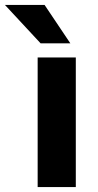

<svg xmlns="http://www.w3.org/2000/svg" viewBox="-82 -755 396 775"><path d="M82 -580 -62 -735H98L202 -580ZM70 0V-523H224V0Z"/></svg>

Font: Tomorrow SemiBold
Style: Regular
Weight: 600
Designer: Tony de Marco, Monica Rizzolli
Foundry: Just in Type
Version: Version 2.002